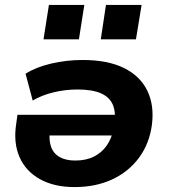

<svg xmlns="http://www.w3.org/2000/svg" viewBox="-20 -750 693 781"><path d="M283 11Q200 11 142 -21.5Q84 -54 59 -112Q34 -170 46 -247L51 -283H472L460 -199H160L183 -219Q178 -181 187.5 -153.5Q197 -126 222 -111.5Q247 -97 286 -97Q330 -97 362 -113Q394 -129 414.5 -158.5Q435 -188 442 -228L445 -247Q452 -291 439.5 -322.5Q427 -354 391.5 -370Q356 -386 295 -386Q246 -386 198 -374.5Q150 -363 113 -341L84 -450Q126 -477 188.5 -491.5Q251 -506 316 -506Q418 -506 484 -473.5Q550 -441 579 -381.5Q608 -322 598 -243Q588 -166 545.5 -108.5Q503 -51 436 -20Q369 11 283 11ZM390 -590 411 -730H556L533 -590ZM157 -590 179 -730H323L301 -590Z"/></svg>

Font: Nunito Sans 10pt SemiExpanded ExtraBold
Style: Italic
Weight: 800
Width: 6
Italic angle: -9°
Designer: Vernon Adams
Foundry: Vernon Adams
Version: Version 3.101;gftools[0.9.27]